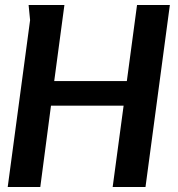

<svg xmlns="http://www.w3.org/2000/svg" viewBox="-20 -752 714 772"><path d="M433 0 477 -327H185L142 0H11L101 -671L95 -732H239L198 -426H490L531 -732H663L565 0Z"/></svg>

Font: Rosario
Style: Bold Italic
Weight: 700
Italic angle: -8.05°
Designer: Hector Gatti
Foundry: Omnibus Type
Version: Version 1.101; ttfautohint (v1.8.1.43-b0c9)